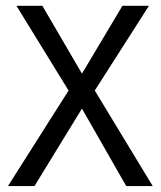

<svg xmlns="http://www.w3.org/2000/svg" viewBox="-20 -624 540 644"><path d="M35.2 -604.5H122.1L254.9 -377L390.6 -604.5H479.5L297.9 -320.3L492.2 0H403.3L254.9 -259.8L95.7 0H6.8L210 -320.3Z"/></svg>

Font: BabelStone Flags
Style: Regular
Weight: 400
Designer: Andrew West
Foundry: BabelStone
Version: Version 4.12